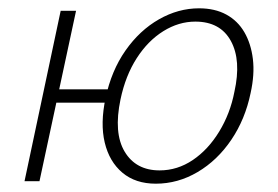

<svg xmlns="http://www.w3.org/2000/svg" viewBox="-20 -436 670 462"><path d="M39 0 126 -410H163L75 0ZM97 -189 103 -221H256L249 -189ZM355 6Q306 6 274.5 -20.5Q243 -47 232 -93Q221 -139 234 -200Q248 -266 282 -314.5Q316 -363 362.5 -389.5Q409 -416 459 -416Q497 -416 524.5 -401Q552 -386 568 -358.5Q584 -331 588.5 -294Q593 -257 583 -212Q570 -149 536.5 -99.5Q503 -50 455.5 -22Q408 6 355 6ZM364 -26Q407 -26 444 -51Q481 -76 507.5 -119.5Q534 -163 544 -215Q561 -291 535.5 -337.5Q510 -384 450 -384Q410 -384 373 -361Q336 -338 309 -296Q282 -254 270 -197Q253 -116 280 -71Q307 -26 364 -26Z"/></svg>

Font: Ysabeau Office ExtraLight
Style: Italic
Weight: 250
Italic angle: -12°
Designer: Christian Thalmann (Catharsis Fonts)
Version: Version 2.001;gftools[0.9.30]; featfreeze: tnum,lnum,ss02